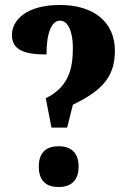

<svg xmlns="http://www.w3.org/2000/svg" viewBox="-20 -744 520 772"><path d="M164 -349 187 -231H250L273 -323C389 -379 442 -434 442 -540C442 -656 356 -724 221 -724C87 -724 28 -664 28 -603C28 -543 78 -525 167 -525C167 -612 187 -661 222 -661C254 -661 273 -615 273 -552C273 -471 258 -395 164 -349ZM216 8C259 8 296 -12 296 -74C296 -136 259 -156 216 -156C171 -156 136 -136 136 -74C136 -12 171 8 216 8Z"/></svg>

Font: Noto Serif Hebrew ExtraCondensed Black
Style: Regular
Weight: 900
Width: 2
Designer: Monotype Design Team
Foundry: Monotype Imaging Inc.
Version: Version 2.004